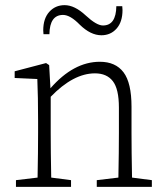

<svg xmlns="http://www.w3.org/2000/svg" viewBox="-20 -726 644 746"><path d="M172 -593H149Q149 -594 148.5 -600Q148 -606 148 -608Q148 -654 171.5 -680Q195 -706 231 -706Q270 -706 313 -666Q355 -627 380 -627Q431 -627 432 -702H455Q455 -701 455.5 -695Q456 -689 456 -687Q456 -641 433 -615Q410 -589 374 -589Q332 -589 290 -630Q253 -668 225 -668Q173 -668 172 -593ZM493 -36 570 -26V0H356V-26L440 -36Q442 -138 442 -210V-308Q442 -380 418.5 -410.5Q395 -441 349 -441Q265 -441 177 -350V-210Q177 -138 179 -36L256 -26V0H42V-26L126 -36Q128 -138 128 -210V-257Q128 -350 125 -419L37 -423V-449L159 -481L171 -473L176 -383Q266 -486 368 -486Q429 -486 460 -445Q491 -404 491 -311V-210Q491 -138 493 -36Z"/></svg>

Font: TypoPRO Source Serif Pro
Style: Regular
Weight: 300
Designer: Frank Grießhammer
Foundry: Adobe Systems Incorporated
Version: Version 1.017;PS (version unavailable);hotconv 1.0.79;makeot